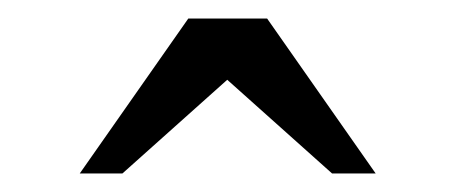

<svg xmlns="http://www.w3.org/2000/svg" viewBox="-20 -400 490 207"><path d="M183 -380H268L385 -213H338L225 -314L112 -213H66Z"/></svg>

Font: Kolar Light
Style: Regular
Weight: 300
Designer: Ramakrishna Saiteja (Kannada); Shiva Nallaperumal (Latin)
Foundry: Indian Type Foundry
Version: Version 1.001;PS 1.0;hotconv 1.0.88;makeotf.lib2.5.647800